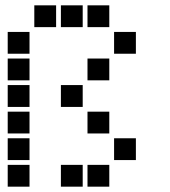

<svg xmlns="http://www.w3.org/2000/svg" viewBox="-20 -711 640 722"><path d="M110 -691Q109 -691 109 -691Q109 -691 109 -690V-610Q109 -609 109 -609Q109 -609 110 -609H190Q191 -609 191 -609Q191 -609 191 -610V-690Q191 -691 191 -691Q191 -691 190 -691ZM210 -691Q209 -691 209 -691Q209 -691 209 -690V-610Q209 -609 209 -609Q209 -609 210 -609H290Q291 -609 291 -609Q291 -609 291 -610V-690Q291 -691 291 -691Q291 -691 290 -691ZM310 -691Q309 -691 309 -691Q309 -691 309 -690V-610Q309 -609 309 -609Q309 -609 310 -609H390Q391 -609 391 -609Q391 -609 391 -610V-690Q391 -691 391 -691Q391 -691 390 -691ZM10 -591Q9 -591 9 -591Q9 -591 9 -590V-510Q9 -509 9 -509Q9 -509 10 -509H90Q91 -509 91 -509Q91 -509 91 -510V-590Q91 -591 91 -591Q91 -591 90 -591ZM410 -591Q409 -591 409 -591Q409 -591 409 -590V-510Q409 -509 409 -509Q409 -509 410 -509H490Q491 -509 491 -509Q491 -509 491 -510V-590Q491 -591 491 -591Q491 -591 490 -591ZM10 -491Q9 -491 9 -491Q9 -491 9 -490V-410Q9 -409 9 -409Q9 -409 10 -409H90Q91 -409 91 -409Q91 -409 91 -410V-490Q91 -491 91 -491Q91 -491 90 -491ZM310 -491Q309 -491 309 -491Q309 -491 309 -490V-410Q309 -409 309 -409Q309 -409 310 -409H390Q391 -409 391 -409Q391 -409 391 -410V-490Q391 -491 391 -491Q391 -491 390 -491ZM10 -391Q9 -391 9 -391Q9 -391 9 -390V-310Q9 -309 9 -309Q9 -309 10 -309H90Q91 -309 91 -309Q91 -309 91 -310V-390Q91 -391 91 -391Q91 -391 90 -391ZM210 -391Q209 -391 209 -391Q209 -391 209 -390V-310Q209 -309 209 -309Q209 -309 210 -309H290Q291 -309 291 -309Q291 -309 291 -310V-390Q291 -391 291 -391Q291 -391 290 -391ZM10 -291Q9 -291 9 -291Q9 -291 9 -290V-210Q9 -209 9 -209Q9 -209 10 -209H90Q91 -209 91 -209Q91 -209 91 -210V-290Q91 -291 91 -291Q91 -291 90 -291ZM310 -291Q309 -291 309 -291Q309 -291 309 -290V-210Q309 -209 309 -209Q309 -209 310 -209H390Q391 -209 391 -209Q391 -209 391 -210V-290Q391 -291 391 -291Q391 -291 390 -291ZM10 -191Q9 -191 9 -191Q9 -191 9 -190V-110Q9 -109 9 -109Q9 -109 10 -109H90Q91 -109 91 -109Q91 -109 91 -110V-190Q91 -191 91 -191Q91 -191 90 -191ZM410 -191Q409 -191 409 -191Q409 -191 409 -190V-110Q409 -109 409 -109Q409 -109 410 -109H490Q491 -109 491 -109Q491 -109 491 -110V-190Q491 -191 491 -191Q491 -191 490 -191ZM10 -91Q9 -91 9 -91Q9 -91 9 -90V-10Q9 -9 9 -9Q9 -9 10 -9H90Q91 -9 91 -9Q91 -9 91 -10V-90Q91 -91 91 -91Q91 -91 90 -91ZM210 -91Q209 -91 209 -91Q209 -91 209 -90V-10Q209 -9 209 -9Q209 -9 210 -9H290Q291 -9 291 -9Q291 -9 291 -10V-90Q291 -91 291 -91Q291 -91 290 -91ZM310 -91Q309 -91 309 -91Q309 -91 309 -90V-10Q309 -9 309 -9Q309 -9 310 -9H390Q391 -9 391 -9Q391 -9 391 -10V-90Q391 -91 391 -91Q391 -91 390 -91Z"/></svg>

Font: Doto Black ExtraBold
Style: Regular
Weight: 800
Monospace: yes
Version: Version 1.000